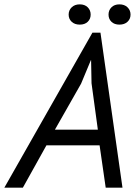

<svg xmlns="http://www.w3.org/2000/svg" viewBox="-53 -861 630 881"><path d="M404 -194H160L52 0H-33L371 -711H408L509 0H432ZM199 -266H396L367 -479L365 -585H364L319 -477ZM262 -794Q262 -814 276 -827.5Q290 -841 313 -841Q336 -841 349.5 -827.5Q363 -814 363 -794Q363 -774 349.5 -761Q336 -748 313 -748Q290 -748 276 -761Q262 -774 262 -794ZM445 -794Q445 -814 458.5 -827.5Q472 -841 495 -841Q518 -841 532 -827.5Q546 -814 546 -794Q546 -774 532 -761Q518 -748 495 -748Q472 -748 458.5 -761Q445 -774 445 -794Z"/></svg>

Font: PT Sans
Style: Italic
Weight: 400
Italic angle: -12°
Designer: A.Korolkova, O.Umpeleva, V.Yefimov
Foundry: ParaType Ltd
Version: Version 2.003W OFL